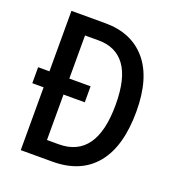

<svg xmlns="http://www.w3.org/2000/svg" viewBox="-130 -819 852 925"><g transform="rotate(20 296.0 -357.0)"><path d="M253 -714Q388 -714 463.5 -625Q539 -536 539 -365Q539 -186 462.5 -93Q386 0 241 0H79V-322H21V-404H79V-714ZM251 -625H181V-404H290V-322H181V-89H241Q434 -89 434 -361Q434 -496 387 -560.5Q340 -625 251 -625Z"/></g></svg>

Font: Noto Sans Malayalam Condensed Medium
Style: Regular
Weight: 500
Width: 3
Designer: Jelle Bosma - Monotype Design Team
Foundry: Monotype Imaging Inc.
Version: Version 2.104; ttfautohint (v1.8.4.7-5d5b)